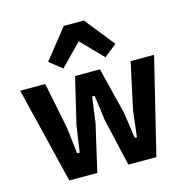

<svg xmlns="http://www.w3.org/2000/svg" viewBox="-115 -905 985 1014"><g transform="rotate(-15 378.0 -398.0)"><path d="M140 0 12 -525H149L200 -272L217 -128H231L252 -272L312 -525H448L511 -272L532 -128H544L561 -272L616 -525H744L616 0H463L404 -256L385 -397H371L352 -256L293 0ZM323 -796H433L562 -634L493 -579L378 -697L263 -579L194 -634Z"/></g></svg>

Font: IBM Plex Sans Condensed
Style: Bold
Weight: 700
Width: 3
Designer: Mike Abbink, Paul van der Laan, Pieter van Rosmalen
Foundry: Bold Monday
Version: Version 3.201